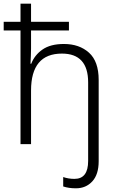

<svg xmlns="http://www.w3.org/2000/svg" viewBox="-20 -780 640 1039"><path d="M391 239Q445 239 479.5 201.5Q514 164 514 92V-347Q514 -448 461.5 -495Q409 -542 326 -542Q253 -542 210 -512Q167 -482 149 -435H145Q146 -458 147 -477Q148 -496 148 -517V-615H353V-662H148V-760H91V-662H0V-615H91V0H148V-290Q148 -490 315 -490Q457 -490 457 -334V91Q457 188 383 188Q350 188 322 178V229Q352 239 391 239Z"/></svg>

Font: Noto Sans Mono UI Light
Style: Regular
Weight: 300
Designer: Monotype Design team
Foundry: Monotype Imaging Inc.
Version: 1.000